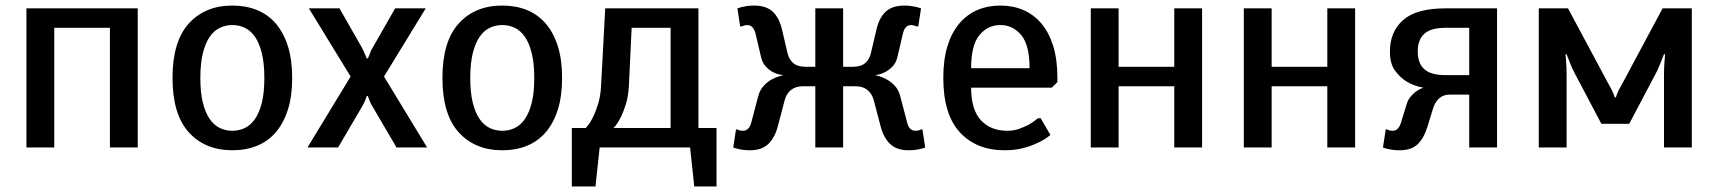

<svg xmlns="http://www.w3.org/2000/svg" viewBox="-20 -530 6175 690"><path d="M475 0H375V-430H175V0H75V-500H475Z M1030 -250Q1030 -184 1014.5 -135.5Q999 -87 971 -54.5Q943 -22 903.5 -6Q864 10 815 10Q717 10 658.5 -54.5Q600 -119 600 -250Q600 -381 658.5 -445.5Q717 -510 815 -510Q864 -510 903.5 -494Q943 -478 971 -445.5Q999 -413 1014.5 -364.5Q1030 -316 1030 -250ZM930 -250Q930 -302 921 -338.5Q912 -375 896.5 -397.5Q881 -420 860 -430Q839 -440 815 -440Q791 -440 770 -430Q749 -420 733.5 -397.5Q718 -375 709 -338.5Q700 -302 700 -250Q700 -197 709 -161Q718 -125 733.5 -102.5Q749 -80 770 -70Q791 -60 815 -60Q839 -60 860 -70Q881 -80 896.5 -102.5Q912 -125 921 -161Q930 -197 930 -250Z M1298 -185Q1296 -178 1293 -171Q1288 -158 1280 -145L1195 0H1085L1240 -255L1090 -500H1200L1280 -360Q1283 -354 1286.5 -347Q1290 -340 1292 -334Q1295 -327 1298 -320H1302Q1305 -327 1308 -334Q1310 -340 1313 -347Q1316 -354 1320 -360L1400 -500H1510L1360 -255L1515 0H1405L1320 -145Q1312 -158 1307 -171Q1304 -178 1302 -185Z M2000 -250Q2000 -184 1984.5 -135.5Q1969 -87 1941 -54.5Q1913 -22 1873.5 -6Q1834 10 1785 10Q1687 10 1628.5 -54.5Q1570 -119 1570 -250Q1570 -381 1628.5 -445.5Q1687 -510 1785 -510Q1834 -510 1873.5 -494Q1913 -478 1941 -445.5Q1969 -413 1984.5 -364.5Q2000 -316 2000 -250ZM1900 -250Q1900 -302 1891 -338.5Q1882 -375 1866.5 -397.5Q1851 -420 1830 -430Q1809 -440 1785 -440Q1761 -440 1740 -430Q1719 -420 1703.5 -397.5Q1688 -375 1679 -338.5Q1670 -302 1670 -250Q1670 -197 1679 -161Q1688 -125 1703.5 -102.5Q1719 -80 1740 -70Q1761 -60 1785 -60Q1809 -60 1830 -70Q1851 -80 1866.5 -102.5Q1882 -125 1891 -161Q1900 -197 1900 -250Z M2490 -500V-70H2555V140H2475L2460 0H2135L2120 140H2035V-70H2085Q2100 -86 2111 -109Q2121 -129 2129.5 -156.5Q2138 -184 2140 -220L2155 -500ZM2390 -70V-430H2250L2240 -220Q2238 -184 2229.5 -156.5Q2221 -129 2211 -109Q2200 -86 2185 -70Z M3205 -325Q3200 -304 3188 -291.5Q3176 -279 3163 -272Q3150 -265 3139 -262.5Q3128 -260 3125 -260Q3127 -260 3139 -256.5Q3151 -253 3166 -245Q3181 -237 3195 -222.5Q3209 -208 3215 -185L3240 -90Q3247 -60 3270 -60Q3276 -60 3284 -62Q3288 -63 3290 -65H3295L3305 0Q3298 3 3288 5Q3270 10 3245 10Q3203 10 3179.5 -12Q3156 -34 3145 -75L3120 -170Q3114 -193 3097.5 -206.5Q3081 -220 3055 -220H3010V0H2910V-220H2865Q2839 -220 2822.5 -206.5Q2806 -193 2800 -170L2775 -75Q2764 -34 2740.5 -12Q2717 10 2675 10Q2650 10 2632 5Q2622 3 2615 0L2625 -65H2630Q2632 -63 2636 -62Q2644 -60 2650 -60Q2672 -60 2680 -90L2705 -185Q2711 -207 2724.5 -221.5Q2738 -236 2752.5 -244Q2767 -252 2779.5 -255.5Q2792 -259 2795 -260Q2793 -260 2782 -262Q2771 -264 2757.5 -271Q2744 -278 2732 -291Q2720 -304 2715 -325L2695 -410Q2687 -440 2665 -440Q2661 -440 2657.5 -439Q2654 -438 2651 -437Q2647 -436 2645 -435H2640L2630 -500Q2637 -502 2647 -505Q2655 -507 2665.5 -508.5Q2676 -510 2690 -510Q2733 -510 2756.5 -488.5Q2780 -467 2790 -425L2810 -340Q2815 -317 2830.5 -303.5Q2846 -290 2875 -290H2910V-500H3010V-290H3045Q3074 -290 3089.5 -303.5Q3105 -317 3110 -340L3130 -425Q3140 -467 3163.5 -488.5Q3187 -510 3230 -510Q3243 -510 3254 -508.5Q3265 -507 3273 -505Q3283 -502 3290 -500L3280 -435H3275Q3273 -436 3269 -437Q3266 -438 3262.5 -439Q3259 -440 3255 -440Q3232 -440 3225 -410L3205 -325Z M3575 -510Q3620 -510 3657.5 -494Q3695 -478 3722.5 -445.5Q3750 -413 3765 -364.5Q3780 -316 3780 -250V-235L3760 -215H3470Q3470 -136 3505 -98Q3540 -60 3600 -60Q3623 -60 3642.5 -67Q3662 -74 3677 -82Q3695 -92 3710 -105H3720L3755 -45Q3736 -29 3710 -17Q3688 -6 3658 2Q3628 10 3590 10Q3489 10 3429.5 -54.5Q3370 -119 3370 -250Q3370 -316 3385 -364.5Q3400 -413 3427.5 -445.5Q3455 -478 3492.5 -494Q3530 -510 3575 -510ZM3575 -440Q3530 -440 3500 -404Q3470 -368 3470 -285H3680Q3680 -368 3650 -404Q3620 -440 3575 -440Z M4300 0H4200V-220H4000V0H3900V-500H4000V-290H4200V-500H4300Z M4850 0H4750V-220H4550V0H4450V-500H4550V-290H4750V-500H4850Z M5190 -190Q5167 -190 5152 -176.5Q5137 -163 5130 -140L5110 -75Q5097 -33 5074.5 -11.5Q5052 10 5010 10Q4985 10 4967 5Q4957 3 4950 0L4960 -65H4965Q4967 -63 4971 -62Q4979 -60 4985 -60Q5006 -60 5015 -90L5035 -155Q5040 -172 5050 -183.5Q5060 -195 5070 -202Q5081 -210 5095 -215Q5061 -221 5035 -237Q5012 -251 4993.5 -276Q4975 -301 4975 -345Q4975 -416 5022.5 -458Q5070 -500 5175 -500H5360V0H5260V-190ZM5260 -260V-430H5175Q5122 -430 5098.5 -408.5Q5075 -387 5075 -345Q5075 -303 5098.5 -281.5Q5122 -260 5175 -260Z M5735 -85 5640 -265Q5627 -289 5619 -312Q5614 -324 5610 -335H5606Q5607 -323 5608 -311Q5609 -300 5609.5 -288Q5610 -276 5610 -265V0H5510V-500H5615L5765 -220Q5773 -207 5778 -194Q5781 -187 5783 -180H5787Q5789 -187 5792 -194Q5797 -207 5805 -220L5955 -500H6060V0H5960V-265Q5960 -276 5960.5 -288Q5961 -300 5962 -311Q5963 -323 5964 -335H5960Q5955 -324 5951 -312Q5946 -301 5941 -288.5Q5936 -276 5930 -265L5835 -85Z"/></svg>

Font: Scada
Style: Regular
Weight: 400
Designer: Jovanny Lemonad
Foundry: Jovanny Lemonad
Version: Version 3.005; ttfautohint (v0.91) -l 8 -r 50 -G 200 -x 0 -w